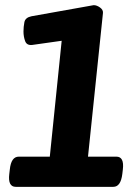

<svg xmlns="http://www.w3.org/2000/svg" viewBox="-20 -724 543 744"><path d="M41 0Q10 0 16 -50L18 -67Q23 -117 53 -117H173L219 -566L106 -550Q84 -547 77.5 -564.5Q71 -582 71 -602Q71 -620 74.5 -638Q78 -656 102 -661L343 -704Q355 -704 367.5 -695Q380 -686 379 -674L321 -117H431Q462 -117 456 -67L454 -50Q448 0 419 0Z"/></svg>

Font: Asap Semi Condensed Semi Condensed Regular
Style: Bold Italic
Weight: 700
Width: 4
Italic angle: -6°
Designer: Pablo Cosgaya
Foundry: Omnibus-Type
Version: Version 3.001; ttfautohint (v1.8.4.7-5d5b)